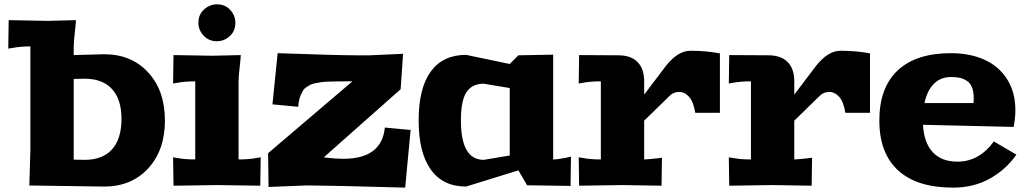

<svg xmlns="http://www.w3.org/2000/svg" viewBox="-20 -855 4723 885"><path d="M330.1 -762.2Q330.1 -750.5 325 -706.5Q319.8 -662.6 319.8 -641.1V-601.1L460 -605Q585.9 -605 663.1 -521Q740.2 -437 740.2 -299.8Q740.2 -162.6 663.1 -78.9Q585.9 4.9 460 4.9L115.2 0L120.1 -165V-641.1Q75.7 -641.1 42 -634.8L18.1 -630.9L20 -762.2L200.2 -758.8ZM319.8 -491.2V-119.1L370.1 -118.2Q452.6 -118.2 496.3 -166.5Q540 -214.8 540 -307.1Q540 -397 496.3 -444.6Q452.6 -492.2 370.1 -492.2Z M894.5 -750Q894.5 -788.1 920.7 -811.5Q946.8 -835 980 -835Q1018.1 -835 1041.5 -809.1Q1064.9 -783.2 1064.9 -750Q1064.9 -711.9 1039.1 -688.5Q1013.2 -665 980 -665Q941.9 -665 918.2 -691.2Q894.5 -717.3 894.5 -750ZM1089.8 -601.1Q1089.8 -589.4 1084.7 -545.4Q1079.6 -501.5 1079.6 -480V-120.1Q1126.5 -120.1 1157.7 -126L1181.6 -129.9L1179.7 1L980 -2L779.8 1L777.8 -129.9L801.8 -126Q833 -120.1 879.9 -120.1V-480Q833 -480 801.8 -474.1L777.8 -470.2L779.8 -601.1L960 -598.1Z M1837.9 -606.9 1826.7 -443.8 1472.7 -129.9 1487.8 -127.9Q1529.3 -123 1562.5 -123Q1739.7 -123 1753.9 -267.1L1872.6 -255.9L1847.7 9.8Q1497.6 0 1417.5 0H1387.7L1217.8 6.8L1215.8 -148.9L1604.5 -480H1577.6Q1549.3 -480 1532.5 -479.7Q1515.6 -479.5 1494.1 -478.8Q1472.7 -478 1460.7 -476.3Q1448.7 -474.6 1433.3 -471.4Q1418 -468.3 1409.9 -463.9Q1401.9 -459.5 1392.1 -453.1Q1382.3 -446.8 1377.2 -438.2Q1372.1 -429.7 1366.9 -418.5Q1361.8 -407.2 1358.9 -393.6Q1356 -379.9 1354.5 -362.8L1235.8 -374L1259.8 -609.9Q1536.6 -600.1 1616.7 -600.1H1684.6Z M2529.8 -603V-120.1Q2549.3 -120.1 2585.4 -127L2611.8 -132.8L2609.9 2L2409.7 -1L2369.6 -69.8L2128.4 4.9Q2022 4.9 1965.8 -73.2Q1909.7 -151.4 1909.7 -299.8Q1909.7 -448.7 1965.6 -525.4Q2021.5 -602.1 2128.4 -602.1L2329.6 -560.1L2369.6 -600.1ZM2329.6 -449.2 2209.5 -469.2Q2156.2 -469.2 2130.4 -430.4Q2104.5 -391.6 2104.5 -299.8Q2104.5 -118.2 2209.5 -118.2L2329.6 -138.2Z M3298.3 -608.9V-335H3184.6Q3176.3 -386.7 3156 -408.9Q3135.7 -431.2 3111.3 -431.2Q3084.5 -431.2 3067.4 -414.1L2949.2 -298.8V-120.1Q2964.4 -120.1 3007.3 -125L3031.2 -127.9L3029.3 1L2849.6 -2L2649.4 1L2647.5 -129.9L2671.4 -126Q2702.6 -120.1 2749.5 -120.1V-480Q2702.6 -480 2671.4 -474.1L2647.5 -470.2L2649.4 -601.1L2829.6 -600.1Q2888.2 -600.1 2918.7 -569.1Q2949.2 -538.1 2949.2 -480V-418.9L3048.3 -549.8Q3104 -621.1 3162.6 -621.1Q3234.4 -621.1 3298.3 -608.9Z M3990.2 -608.9V-335H3876.5Q3868.2 -386.7 3847.9 -408.9Q3827.6 -431.2 3803.2 -431.2Q3776.4 -431.2 3759.3 -414.1L3641.1 -298.8V-120.1Q3656.2 -120.1 3699.2 -125L3723.1 -127.9L3721.2 1L3541.5 -2L3341.3 1L3339.4 -129.9L3363.3 -126Q3394.5 -120.1 3441.4 -120.1V-480Q3394.5 -480 3363.3 -474.1L3339.4 -470.2L3341.3 -601.1L3521.5 -600.1Q3580.1 -600.1 3610.6 -569.1Q3641.1 -538.1 3641.1 -480V-418.9L3740.2 -549.8Q3795.9 -621.1 3854.5 -621.1Q3926.3 -621.1 3990.2 -608.9Z M4363.3 -609.9Q4450.2 -609.9 4516.8 -580.1Q4583.5 -550.3 4621.8 -490.5Q4660.2 -430.7 4660.2 -348.1Q4660.2 -310.1 4652.3 -270L4234.4 -279.8Q4238.8 -197.3 4279.3 -153.6Q4319.8 -109.9 4393.1 -109.9Q4493.7 -109.9 4561 -203.1L4665 -142.1Q4616.7 -73.2 4542.5 -31.7Q4468.3 9.8 4373 9.8Q4207 9.8 4120.1 -69.3Q4033.2 -148.4 4033.2 -299.8Q4033.2 -451.2 4117.9 -530.5Q4202.6 -609.9 4363.3 -609.9ZM4363.3 -500Q4315.9 -500 4284.7 -468.8Q4253.4 -437.5 4241.2 -379.9H4467.3Q4468.3 -387.7 4468.3 -401.9Q4468.3 -432.6 4460 -452.9Q4451.7 -473.1 4436 -482.9Q4420.4 -492.7 4403.6 -496.3Q4386.7 -500 4363.3 -500Z"/></svg>

Font: Zantroke
Style: Regular
Weight: 500
Foundry: gluk
Version: Version 0.36